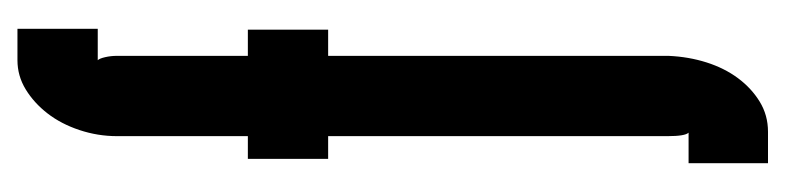

<svg xmlns="http://www.w3.org/2000/svg" viewBox="-360 -391 900 220"><g transform="rotate(-90 90.0 -281.0)"><path d="M44 -355H18V-447H44V-597Q44 -619 51 -640Q58 -661 70 -676.5Q82 -692 97.5 -701.5Q113 -711 131 -711H167V-619H131Q133 -617 134.5 -610.5Q136 -604 136 -597V-447H166V-355H136V35Q135 58 128.5 78.5Q122 99 110.5 114.5Q99 130 83.5 139.5Q68 149 49 149H13V58H48Q44 54 44 34Z"/></g></svg>

Font: Fundamental  Brigade Condensed
Style: Regular
Weight: 400
Width: 3
Designer: Peter Wiegel, original typeface by Carl Albert Fahrenwaldt 1901
Foundry: Peter Wiegel
Version: Version 0.000 2012 initial release